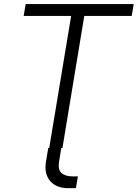

<svg xmlns="http://www.w3.org/2000/svg" viewBox="-20 -748 696 971"><path d="M290 0 279.3 66.4Q271.5 111.3 292 127.9Q312.5 144.5 348.1 144H374L363.8 203.6H323.2Q295.9 203.6 272.9 194.8Q250 186 234.6 168.7Q219.2 151.4 213.1 126Q207 100.6 212.9 66.9L224.1 0ZM99.6 -667.5 109.9 -727.5H656.2L646 -667.5H406.2L295.9 0H229L339.8 -667.5Z"/></svg>

Font: Inter 28pt Light
Style: Italic
Weight: 300
Italic angle: -9.3988°
Designer: Rasmus Andersson
Foundry: rsms
Version: Version 4.001;git-66647c0bb